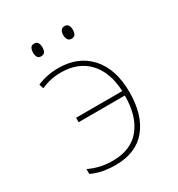

<svg xmlns="http://www.w3.org/2000/svg" viewBox="-170 -812 869 935"><g transform="rotate(-30 265.0 -344.5)"><path d="M209 11Q173 11 140 5Q107 -1 75 -16V-43Q111 -27 141.5 -20.5Q172 -14 207 -14Q310 -14 363 -79.5Q416 -145 416 -260H156V-285H416Q411 -394 354.5 -453.5Q298 -513 202 -513Q141 -513 90 -489L82 -514Q138 -538 201 -538Q313 -538 378.5 -465.5Q444 -393 444 -263Q444 -135 384 -62Q324 11 209 11ZM330 -629Q316 -629 309.5 -639.5Q303 -650 303 -664Q303 -679 309.5 -689.5Q316 -700 330 -700Q345 -700 351 -689.5Q357 -679 357 -664Q357 -650 351.5 -639.5Q346 -629 330 -629ZM159 -629Q144 -629 138.5 -639.5Q133 -650 133 -664Q133 -678 138.5 -689Q144 -700 159 -700Q175 -700 180.5 -689Q186 -678 186 -664Q186 -650 180.5 -639.5Q175 -629 159 -629Z"/></g></svg>

Font: Noto Sans Mono Condensed Thin
Style: Regular
Weight: 100
Width: 3
Designer: Monotype Design Team
Foundry: Monotype Imaging Inc.
Version: Version 2.014; ttfautohint (v1.8.4.7-5d5b)